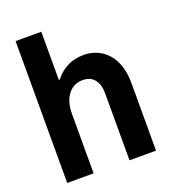

<svg xmlns="http://www.w3.org/2000/svg" viewBox="-133 -826 824 925"><g transform="rotate(-20 279.0 -363.5)"><path d="M188.2 -303.6V0H52.9V-727.3H184.7V-480.8H190.3Q212.7 -511.7 250.2 -532.1Q287.6 -552.6 338.4 -552.6Q384.2 -552.6 422.9 -529.8Q461.6 -507.1 484.9 -460.8Q508.2 -414.4 508.2 -343V0H372.2V-343.8Q372.2 -388.1 351.7 -414.2Q331.3 -440.3 291.2 -440.3Q245 -440.3 216.6 -403.8Q188.2 -367.2 188.2 -303.6Z"/></g></svg>

Font: Interface
Style: Bold
Weight: 700
Designer: Rasmus Andersson
Foundry: rsms
Version: Version 1.8